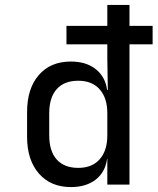

<svg xmlns="http://www.w3.org/2000/svg" viewBox="-20 -750 640 780"><path d="M268 10Q186 10 138 -45Q90 -100 90 -194V-295Q90 -390 137.5 -445Q185 -500 268 -500Q330 -500 369 -469Q408 -438 415 -385H418L416 -510V-570H250V-645H416V-730H506V-645H600V-570H506V0H416V-105H415Q408 -51 369 -20.5Q330 10 268 10ZM298 -68Q354 -68 385 -103Q416 -138 416 -200V-290Q416 -352 385 -387Q354 -422 298 -422Q241 -422 210.5 -388Q180 -354 180 -290V-200Q180 -136 210.5 -102Q241 -68 298 -68Z"/></svg>

Font: JetBrainsMono NF
Style: Regular
Weight: 400
Designer: Philipp Nurullin, Konstantin Bulenkov
Foundry: JetBrains
Version: Version 2.251; ttfautohint (v1.8.3);Nerd Fonts 2.2.2